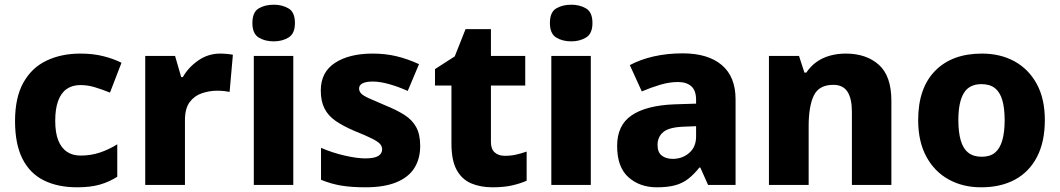

<svg xmlns="http://www.w3.org/2000/svg" viewBox="-20 -787 4510 817"><path d="M308 10Q226 10 166.5 -19.5Q107 -49 75.5 -111.5Q44 -174 44 -272Q44 -372 79.5 -435.5Q115 -499 178 -529Q241 -559 322 -559Q376 -559 419.5 -548Q463 -537 497 -520L448 -393Q413 -407 383 -416Q353 -425 322 -425Q288 -425 264 -408.5Q240 -392 227.5 -358Q215 -324 215 -273Q215 -222 228 -189.5Q241 -157 265 -141Q289 -125 323 -125Q367 -125 405.5 -138Q444 -151 479 -173V-35Q445 -13 405 -1.5Q365 10 308 10Z M917 -559Q930 -559 946 -557.5Q962 -556 971 -554L957 -396Q948 -398 934 -399.5Q920 -401 903 -401Q872 -401 840 -390.5Q808 -380 787.5 -353Q767 -326 767 -275V0H598V-549H725L751 -459H758Q782 -501 824 -530Q866 -559 917 -559Z M1228 -549V0H1060V-549ZM1145 -767Q1181 -767 1208 -751Q1235 -735 1235 -689Q1235 -644 1208 -627.5Q1181 -611 1145 -611Q1107 -611 1080.5 -627.5Q1054 -644 1054 -689Q1054 -735 1080.5 -751Q1107 -767 1145 -767Z M1768 -166Q1768 -112 1743.5 -72.5Q1719 -33 1667 -11.5Q1615 10 1535 10Q1477 10 1433.5 3Q1390 -4 1346 -22V-158Q1394 -137 1446.5 -125Q1499 -113 1534 -113Q1572 -113 1589 -123Q1606 -133 1606 -151Q1606 -164 1597.5 -174Q1589 -184 1563.5 -197Q1538 -210 1488 -230Q1439 -251 1407.5 -273Q1376 -295 1360.5 -326Q1345 -357 1345 -402Q1345 -480 1405.5 -519.5Q1466 -559 1566 -559Q1619 -559 1666 -548Q1713 -537 1763 -514L1715 -400Q1675 -418 1636 -429Q1597 -440 1566 -440Q1538 -440 1523 -432.5Q1508 -425 1508 -410Q1508 -399 1516.5 -389.5Q1525 -380 1549.5 -369Q1574 -358 1621 -338Q1668 -319 1701 -298Q1734 -277 1751 -246Q1768 -215 1768 -166Z M2128 -124Q2154 -124 2176 -129Q2198 -134 2221 -142V-18Q2194 -6 2159 2Q2124 10 2076 10Q2025 10 1985.5 -6.5Q1946 -23 1923.5 -63.5Q1901 -104 1901 -176V-423H1831V-493L1915 -547L1961 -663H2069V-549H2215V-423H2069V-182Q2069 -153 2085 -138.5Q2101 -124 2128 -124Z M2494 -549V0H2326V-549ZM2411 -767Q2447 -767 2474 -751Q2501 -735 2501 -689Q2501 -644 2474 -627.5Q2447 -611 2411 -611Q2373 -611 2346.5 -627.5Q2320 -644 2320 -689Q2320 -735 2346.5 -751Q2373 -767 2411 -767Z M2885 -560Q2992 -560 3051 -510.5Q3110 -461 3110 -364V0H2993L2960 -74H2956Q2933 -45 2908.5 -26Q2884 -7 2852.5 1.5Q2821 10 2775 10Q2702 10 2654 -33Q2606 -76 2606 -166Q2606 -254 2667.5 -296Q2729 -338 2848 -343L2942 -346V-362Q2942 -402 2921.5 -420Q2901 -438 2865 -438Q2829 -438 2790 -426.5Q2751 -415 2711 -398L2660 -510Q2705 -534 2762 -547Q2819 -560 2885 -560ZM2891 -248Q2828 -246 2803 -225.5Q2778 -205 2778 -170Q2778 -139 2796 -125Q2814 -111 2842 -111Q2884 -111 2913 -136.5Q2942 -162 2942 -206V-250Z M3579 -559Q3666 -559 3719.5 -511.5Q3773 -464 3773 -358V0H3605V-311Q3605 -368 3586 -397Q3567 -426 3526 -426Q3465 -426 3443 -380.5Q3421 -335 3421 -250V0H3252V-549H3380L3403 -478H3411Q3429 -505 3454 -523Q3479 -541 3511 -550Q3543 -559 3579 -559Z M4426 -276Q4426 -184 4393 -120Q4360 -56 4299.5 -23Q4239 10 4155 10Q4077 10 4016.5 -23.5Q3956 -57 3921.5 -121Q3887 -185 3887 -276Q3887 -412 3959 -485.5Q4031 -559 4158 -559Q4237 -559 4297 -526Q4357 -493 4391.5 -430Q4426 -367 4426 -276ZM4058 -276Q4058 -225 4068 -190Q4078 -155 4100 -137.5Q4122 -120 4157 -120Q4193 -120 4214 -137.5Q4235 -155 4245 -190Q4255 -225 4255 -275Q4255 -327 4245 -361Q4235 -395 4213.5 -412Q4192 -429 4156 -429Q4104 -429 4081 -390.5Q4058 -352 4058 -276Z"/></svg>

Font: Noto Sans Cham ExtraBold
Style: Regular
Weight: 800
Version: Version 2.002